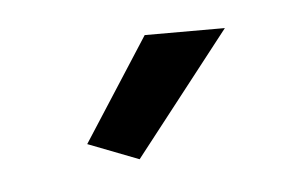

<svg xmlns="http://www.w3.org/2000/svg" viewBox="-26 -761 274 172"><g transform="rotate(-5 111.0 -675.0)"><path d="M94.2 -619.6 48.6 -637.2 108.4 -730H180.5Z"/></g></svg>

Font: Raleway Thin
Style: Regular
Weight: 100
Designer: Matt McInerney, Pablo Impallari, Rodrigo Fuenzalida
Foundry: Matt McInerney, Pablo Impallari, Rodrigo Fuenzalida
Version: Version 4.026